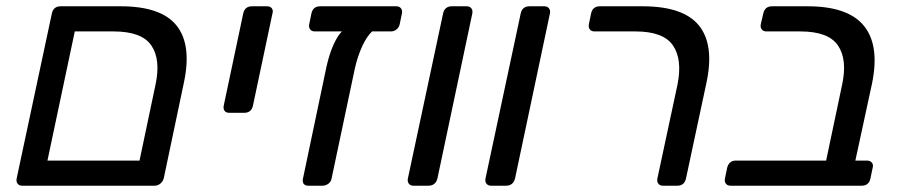

<svg xmlns="http://www.w3.org/2000/svg" viewBox="-20 -591 2863 611"><path d="M51 0Q41 0 36 -6.5Q31 -13 33 -23L145 -548Q150 -571 173 -571H364Q493 -571 542 -509.5Q591 -448 565 -327L501 -23Q498 -13 490 -6.5Q482 0 472 0ZM131 -80H424L475 -322Q492 -402 461.5 -446.5Q431 -491 341 -491H218Z M710 -232Q699 -232 694.5 -238.5Q690 -245 692 -255L754 -548Q759 -571 782 -571H830Q840 -571 845 -564.5Q850 -558 847 -548L785 -255Q780 -232 757 -232Z M961 0Q951 0 946.5 -6Q942 -12 944 -22L1019 -379Q1028 -419 1041 -448Q1054 -477 1068 -491H982Q972 -491 967 -497.5Q962 -504 964 -514L971 -548Q976 -571 999 -571H1241Q1251 -571 1256 -564.5Q1261 -558 1259 -548L1252 -514Q1250 -504 1242 -497.5Q1234 -491 1224 -491H1164Q1147 -475 1132.5 -443.5Q1118 -412 1109 -372L1035 -22Q1033 -12 1024.5 -6Q1016 0 1006 0Z M1296 0Q1286 0 1281 -6.5Q1276 -13 1278 -23L1390 -548Q1395 -571 1418 -571H1465Q1475 -571 1480 -564.5Q1485 -558 1483 -548L1372 -23Q1366 0 1343 0Z M1543 0Q1533 0 1528 -6.5Q1523 -13 1525 -23L1637 -548Q1642 -571 1665 -571H1712Q1722 -571 1727 -564.5Q1732 -558 1730 -548L1619 -23Q1613 0 1590 0Z M2090 0Q2080 0 2075 -6.5Q2070 -13 2072 -23L2136 -322Q2152 -402 2121.5 -446.5Q2091 -491 2002 -491H1872Q1862 -491 1857 -497.5Q1852 -504 1854 -514L1861 -548Q1866 -571 1889 -571H2025Q2155 -571 2204.5 -509.5Q2254 -448 2228 -327L2163 -23Q2158 0 2135 0Z M2305 0Q2295 0 2290 -6.5Q2285 -13 2287 -23L2294 -57Q2300 -80 2322 -80H2609L2660 -322Q2677 -402 2646.5 -446.5Q2616 -491 2527 -491H2419Q2409 -491 2404 -497.5Q2399 -504 2401 -514L2409 -548Q2414 -571 2437 -571H2550Q2679 -571 2729.5 -508.5Q2780 -446 2755 -325L2702 -80H2739Q2749 -80 2754.5 -73.5Q2760 -67 2757 -57L2750 -23Q2745 0 2722 0Z"/></svg>

Font: Lubike
Style: Italic
Weight: 400
Italic angle: -12°
Foundry: Honoka55
Version: Version 1.000;July 22, 2022;FontCreator 14.0.0.2862 64-bit